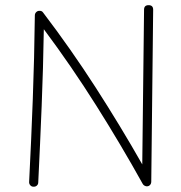

<svg xmlns="http://www.w3.org/2000/svg" viewBox="-20 -702 698 740"><path d="M108.9 17.6Q101.6 17.6 96.7 12Q91.8 6.3 92.3 -1Q100.6 -164.1 106.4 -320.6Q112.3 -477.1 114.3 -642.6Q114.3 -650.4 120.1 -655.8Q126 -661.1 133.8 -660.2Q141.6 -660.2 146 -653.8Q252.4 -514.2 348.4 -365.2Q444.3 -216.3 528.3 -68.4L535.2 -664.6Q535.2 -682.1 552.7 -682.1Q570.3 -682.1 570.3 -664.6L563 -2Q563 7.8 555.7 13.2Q549.3 17.6 541.5 15.4Q533.7 13.2 529.8 6.3Q446.3 -144 350.8 -295.4Q255.4 -446.8 148.9 -589.4Q146.5 -438.5 140.6 -293.7Q134.8 -148.9 127.4 1Q127.4 8.3 122.1 13.2Q116.7 18.1 108.9 17.6Z"/></svg>

Font: Mikhak-DS1-FD ExtraLight
Style: Regular
Weight: 200
Designer: Amin Abedi
Version: Version 3.2